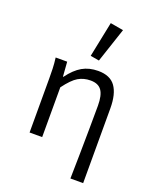

<svg xmlns="http://www.w3.org/2000/svg" viewBox="-175 -898 950 1175"><g transform="rotate(20 300.0 -310.0)"><path d="M431 179Q433 99 434 16Q435 -67 436 -147Q437 -227 437 -297Q437 -365 415 -396Q393 -427 343 -427Q298 -427 262.5 -406Q227 -385 182 -324V0H100V-353Q100 -382 99 -415Q98 -448 93 -486H168L175 -391H178Q219 -447 263.5 -472.5Q308 -498 367 -498Q445 -498 479.5 -449.5Q514 -401 514 -308V179ZM348 -559 291 -569 338 -799 423 -784Z"/></g></svg>

Font: SauceCodePro NFM
Style: Regular
Weight: 400
Monospace: yes
Designer: Paul D. Hunt, Teo Tuominen
Foundry: Adobe
Version: Version 2.042;hotconv 1.1.0;makeotfexe 2.6.0;Nerd Fonts 3.3.